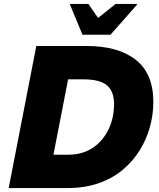

<svg xmlns="http://www.w3.org/2000/svg" viewBox="-20 -953 808 973"><path d="M299 -720H418Q579 -720 668 -650Q757 -580 757 -436Q757 -373 740 -310.5Q723 -248 688.5 -192Q654 -136 602 -92.5Q550 -49 480 -24.5Q410 0 321 0H159L192 -169H328Q372 -169 408 -182.5Q444 -196 471.5 -220Q499 -244 518.5 -276Q538 -308 548 -346Q558 -384 558 -425Q558 -490 522 -520.5Q486 -551 401 -551H266ZM24 0 164 -720H358L218 0ZM398 -777 335 -929V-933H428L477 -862L566 -933H674V-929L540 -777Z"/></svg>

Font: Kufam ExtraBold
Style: Italic
Weight: 800
Italic angle: -11°
Designer: Artur Schmal
Foundry: Original Type
Version: Version 1.301; ttfautohint (v1.8.3)